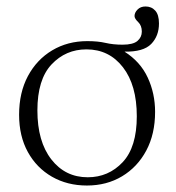

<svg xmlns="http://www.w3.org/2000/svg" viewBox="-20 -563 544 593"><path d="M471 -490.5Q471 -452 447 -427.2Q423 -402.5 364.5 -403.5Q413.5 -372.5 436.2 -323.5Q459 -274.5 459 -217.5Q459 -149 431.8 -98Q404.5 -47 357 -18.5Q309.5 10 248.5 10Q188 10 140.5 -17.2Q93 -44.5 66 -93.5Q39 -142.5 39 -208.5Q39 -277 66.2 -328Q93.5 -379 141.2 -407.5Q189 -436 249.5 -436Q282.5 -436 306 -430.5Q329.5 -425 358.5 -425Q391 -425 404.5 -436.5Q418 -448 418 -465.5Q418 -484 406.8 -494.8Q395.5 -505.5 395.5 -513.5Q395.5 -524 404.8 -533.5Q414 -543 429.5 -543Q448 -543 459.5 -530.2Q471 -517.5 471 -490.5ZM251 -15.5Q315 -15.5 358.8 -62Q402.5 -108.5 402.5 -204Q402.5 -300 359.8 -355.2Q317 -410.5 247 -410.5Q183 -410.5 139.2 -364Q95.5 -317.5 95.5 -222Q95.5 -126 138.5 -70.8Q181.5 -15.5 251 -15.5Z"/></svg>

Font: Newsreader Text Light
Style: Regular
Weight: 300
Designer: Hugues Gentile
Foundry: Production Type
Version: Version 1.002